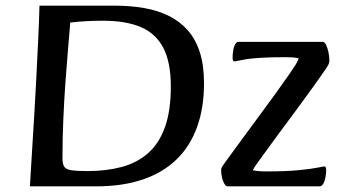

<svg xmlns="http://www.w3.org/2000/svg" viewBox="-20 -659 1211 679"><path d="M85.8 0Q86.5 -9.6 88.5 -45.6Q90.5 -81.5 94 -135.5Q97.5 -189.5 101.3 -254.8Q105.2 -320.1 108.7 -388.4Q112.2 -456.8 115.2 -521.7Q118.3 -586.5 119.6 -639H385.2Q441.2 -639 489.8 -630.5Q538.4 -622 577.2 -602.8Q615.9 -583.6 644 -551.9Q672 -520.2 686.8 -473.8Q701.5 -427.5 701.5 -364.7Q701.5 -278 677.1 -210.2Q652.7 -142.3 604.7 -95.5Q556.7 -48.8 485.4 -24.4Q414.1 0 320.3 0ZM289.6 -54Q356 -54 410.2 -68.5Q464.5 -83 503.4 -117.1Q542.4 -151.2 563.2 -209Q584.1 -266.8 584.1 -353.6Q584.1 -439 557.5 -489.9Q531 -540.7 478.1 -563.2Q425.1 -585.7 344.1 -585.7Q313.5 -585.7 285.4 -584.2Q257.3 -582.7 228.5 -579.3Q225.5 -540.6 220.7 -487Q216 -433.4 211.5 -369.5Q206.9 -305.6 203.9 -236.8Q200.9 -167.9 200.9 -99Q200.9 -80 206.9 -70Q212.9 -60 232.3 -57Q251.6 -54 289.6 -54ZM784.3 0Q778.6 0 773.3 -9.4Q767.9 -18.8 764.9 -32.1Q762 -45.4 762 -58.8Q762 -64.5 768.1 -73.4Q774.2 -82.3 780.5 -90.9Q804.3 -123.5 834.2 -164.4Q864 -205.4 895.7 -248Q927.4 -290.5 955.7 -329.8Q984 -369.1 1005.1 -399.5Q1018.4 -418.8 1026.4 -431.8Q1034.3 -444.8 1036.4 -452.5Q1027.4 -454.9 1016.5 -455.9Q1005.6 -456.8 990 -456.8Q936.2 -456.8 902.1 -454.6Q868 -452.4 849.4 -449.4Q830.8 -446.3 821.9 -444.1Q813 -442 810 -442Q806 -442 804.3 -444.5Q802.6 -447.1 802.6 -456.6Q802.6 -467.4 804.6 -480.2Q806.6 -493.1 811.5 -502Q816.5 -511 823.4 -511H1121.1Q1127.8 -511 1133 -500.6Q1138.2 -490.1 1141.5 -474.9Q1144.8 -459.7 1144.8 -443.9Q1144.8 -437.2 1141 -429.6Q1137.1 -422.1 1129.1 -411.1Q1110.8 -384.1 1083.3 -346Q1055.9 -308 1024.7 -265.8Q993.5 -223.6 962.6 -182Q931.8 -140.5 906.6 -105.2Q896.3 -91.1 887.9 -79.3Q879.4 -67.5 873.9 -57.2Q883.5 -54.7 895 -53.8Q906.4 -52.8 920.5 -52.8Q994.7 -52.8 1038.8 -57.4Q1082.8 -62 1103.3 -66.2Q1123.8 -70.4 1126.1 -70.4Q1130.4 -70.4 1132 -67.5Q1133.5 -64.6 1133.5 -55.8Q1133.5 -46 1131.1 -32.7Q1128.8 -19.3 1123.5 -9.7Q1118.2 0 1109.3 0Z"/></svg>

Font: Briem Hand Thin
Style: Regular
Weight: 100
Designer: Gunnlaugur SE Briem, Eben Sorkin
Foundry: Sorkin Type Co.
Version: Version 1.003